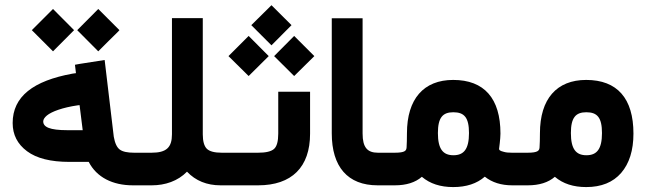

<svg xmlns="http://www.w3.org/2000/svg" viewBox="-20 -722 2517 748"><path d="M362.8 -522 405.3 -564.5C423.8 -582.5 435.1 -593.8 439.5 -598.1C441.4 -600.6 443.4 -602.5 445.3 -604.5L362.8 -687L280.8 -604.5ZM186.5 -522 268.6 -604.5 186.5 -687 104 -604.5ZM520 0C523.9 0 526.9 -6.8 529.3 -21C531.2 -34.7 532.2 -48.3 532.2 -61.5V-66.9C532.2 -79.6 531.2 -92.8 528.8 -106.4C526.4 -120.1 523.4 -127 520 -127H502.9C477.1 -127 458 -130.9 446.8 -139.2C435.5 -147.5 427.7 -164.1 423.3 -189L387.7 -488.3L290.5 -473.1L272 -469.7L275.9 -437L262.2 -435.1C109.9 -407.2 29.3 -346.2 29.3 -242.7C29.3 -197.3 47.9 -160.6 85.4 -132.8C122.6 -105 177.7 -91.3 250.5 -91.3H325.7C356.4 -31.2 418.9 0 497.6 0ZM243.2 -214.8C172.4 -214.8 148.4 -227.5 148.4 -249C148.4 -256.3 153.3 -264.2 162.6 -272C181.6 -287.6 224.6 -303.2 281.7 -311.5L290 -312.5L302.2 -214.8Z M851.6 0C855.5 0 858.4 -6.8 860.8 -21C862.8 -34.7 863.8 -48.3 863.8 -61.5V-66.9C863.8 -79.6 862.8 -92.8 860.4 -106.4C857.9 -120.1 855 -127 851.6 -127H844.2C815.4 -127 795.9 -132.3 785.6 -142.6C775.4 -152.8 770 -171.9 770 -198.7V-631.8V-651.4H750.5H669.4H649.9V-631.8V-198.7C649.9 -147.5 628.4 -127 570.3 -127H514.6C511.2 -127 508.3 -120.1 505.9 -106.4C503.4 -92.8 502.4 -79.6 502.4 -66.9V-61.5C502.4 -48.3 503.4 -34.7 505.4 -21C507.8 -6.8 510.7 0 514.6 0H571.3C623.5 0 672.9 -16.6 708.5 -53.2C742.2 -17.6 786.1 0 839.4 0Z M846.7 -127C843.3 -127 840.3 -120.1 837.9 -106.4C835.4 -92.8 834.5 -79.6 834.5 -66.9V-61.5C834.5 -48.3 835.4 -34.7 837.4 -21C839.8 -6.8 842.8 0 846.7 0H985.4C1116.7 0 1188 -70.8 1188 -201.2V-364.7H1064V-201.7C1064 -171.4 1058.6 -151.4 1047.4 -141.6C1036.1 -131.8 1015.6 -127 984.9 -127ZM948.7 -425.8 1026.9 -503.4 948.7 -582 870.1 -503.4ZM1126 -425.8 1204.6 -503.4 1126 -582 1047.9 -503.4ZM1037.6 -545.4 1115.7 -624 1037.6 -701.7 959 -624Z M1473.6 0C1477.5 0 1480.5 -6.8 1482.9 -21C1484.9 -34.7 1485.8 -48.3 1485.8 -61.5V-66.9C1485.8 -79.6 1484.9 -92.8 1482.4 -106.4C1480 -120.1 1477.1 -127 1473.6 -127H1452.6C1411.1 -127 1392.6 -147.5 1392.6 -202.1V-631.3V-650.9H1373H1292H1272.5V-631.3V-202.6C1272.5 -72.3 1334.5 0 1451.2 0Z M1991.2 0C1995.1 0 1998 -6.8 2000.5 -21C2002.4 -34.7 2003.4 -48.3 2003.4 -61.5V-66.9C2003.4 -79.6 2002.4 -92.8 2000 -106.4C1997.6 -120.1 1994.6 -127 1991.2 -127H1974.6C1961.4 -127 1951.2 -127.9 1942.9 -130.4C1926.3 -134.3 1924.3 -138.2 1924.3 -142.1C1924.3 -142.1 1929.7 -181.6 1929.7 -201.7C1929.7 -338.4 1866.7 -410.6 1745.6 -410.6C1630.9 -410.6 1565.4 -336.9 1565.4 -202.6C1565.4 -180.7 1564.9 -162.1 1564 -147.9C1563 -135.7 1559.6 -127 1517.1 -127H1468.3C1464.8 -127 1461.9 -120.1 1459.5 -106.4C1457 -92.8 1456.1 -79.6 1456.1 -66.9V-61.5C1456.1 -48.3 1457 -34.7 1459 -21C1461.4 -6.8 1464.4 0 1468.3 0H1518.1C1563 0 1598.1 -11.2 1623.5 -33.2C1655.3 -6.3 1695.8 6.8 1745.6 6.8C1796.9 6.8 1837.9 -6.8 1868.7 -33.7C1897 -11.2 1932.6 0 1975.6 0ZM1807.1 -203.6C1807.1 -141.1 1787.1 -117.2 1746.6 -117.2C1706.1 -117.2 1686 -141.1 1686 -203.6C1686 -263.7 1704.6 -284.7 1746.1 -284.7C1789.1 -284.7 1807.1 -263.7 1807.1 -203.6Z M1985.8 -127C1982.4 -127 1979.5 -120.1 1977.1 -106.4C1974.6 -92.8 1973.6 -79.6 1973.6 -66.9V-61.5C1973.6 -48.3 1974.6 -34.7 1976.6 -21C1979 -6.8 1981.9 0 1985.8 0H2036.1C2081.1 0 2116.2 -11.2 2141.6 -33.2C2173.3 -6.3 2213.9 6.8 2263.7 6.8C2322.8 6.8 2368.2 -11.7 2399.9 -48.3C2431.6 -85 2447.8 -136.2 2447.8 -201.7C2447.8 -338.4 2384.8 -410.6 2263.7 -410.6C2148.9 -410.6 2083.5 -336.9 2083.5 -202.6C2083.5 -180.7 2083 -162.1 2082 -147.9C2081.1 -136.2 2077.6 -127 2035.2 -127ZM2325.2 -203.6C2325.2 -141.1 2305.2 -117.2 2264.6 -117.2C2224.1 -117.2 2204.1 -141.1 2204.1 -203.6C2204.1 -263.7 2222.7 -284.7 2264.2 -284.7C2307.1 -284.7 2325.2 -263.7 2325.2 -203.6Z"/></svg>

Font: Shabnam
Style: Bold
Weight: 700
Foundry: DejaVu fonts team - Redesigned by Saber Rastikerdar - Based on Vazir font
Version: Version 5.0.1